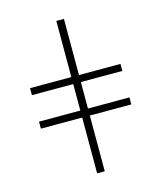

<svg xmlns="http://www.w3.org/2000/svg" viewBox="-113 -843 777 925"><g transform="rotate(-15 275.0 -380.0)"><path d="M256 0V-278H50V-313H256V-445H50V-480H256V-760H294V-480H501V-445H294V-313H501V-278H294V0Z"/></g></svg>

Font: Noto Serif ExtraLight
Style: Regular
Weight: 200
Designer: Monotype Design Team
Foundry: Monotype Imaging Inc.
Version: Version 2.015; ttfautohint (v1.8.4.7-5d5b)